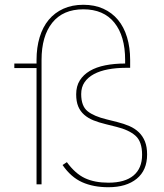

<svg xmlns="http://www.w3.org/2000/svg" viewBox="-20 -772 685 804"><path d="M596 -125Q596 -59 552.5 -23.5Q509 12 434 12Q371 12 324 -9Q277 -30 242 -81L260 -93Q295 -45 335.5 -26Q376 -7 434 -7Q503 -7 539 -37Q575 -67 575 -124Q575 -179 547.5 -203.5Q520 -228 467 -241L423 -252Q394 -259 371.5 -268Q349 -277 332.5 -291.5Q316 -306 307.5 -326.5Q299 -347 299 -377Q299 -411 314 -435Q329 -459 356 -475Q383 -491 421 -498.5Q459 -506 504 -506V-521Q504 -621 459 -677Q414 -733 329 -733Q244 -733 199 -677Q154 -621 154 -521V0H133V-487H40V-506H133V-521Q133 -573 146 -616Q159 -659 184 -689Q209 -719 245.5 -735.5Q282 -752 329 -752Q376 -752 412.5 -735.5Q449 -719 474 -689Q499 -659 512 -616Q525 -573 525 -521V-488H507Q467 -488 432.5 -481.5Q398 -475 373 -461.5Q348 -448 334 -427.5Q320 -407 320 -378Q320 -328 346.5 -306.5Q373 -285 427 -272L471 -261Q499 -254 522 -244Q545 -234 561.5 -218Q578 -202 587 -179.5Q596 -157 596 -125Z"/></svg>

Font: IBM Plex Sans Devanagari Thin
Style: Regular
Weight: 100
Designer: Mike Abbink, Paul van der Laan, Pieter van Rosmalen, Erin McLaughlin
Foundry: Bold Monday
Version: Version 1.1